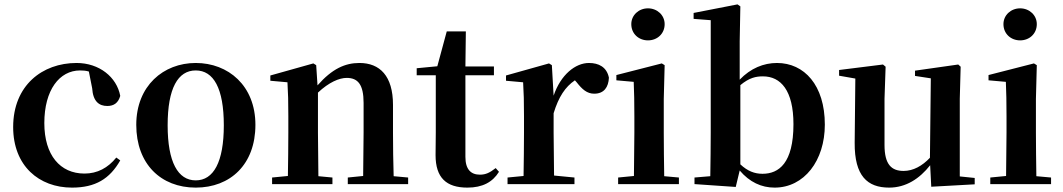

<svg xmlns="http://www.w3.org/2000/svg" viewBox="-20 -839 4843 875"><path d="M308 16C415 16 480 -24 528 -108L510 -121C472 -74 424 -48 365 -48C254 -48 182 -132 182 -278C182 -429 251 -518 345 -518C359 -518 372 -517 385 -513L400 -437C404 -376 432 -356 469 -356C499 -356 519 -370 528 -402C512 -488 432 -552 329 -552C173 -552 40 -450 40 -260C40 -83 158 16 308 16Z M872 16C1030 16 1144 -90 1144 -270C1144 -449 1020 -552 872 -552C725 -552 601 -448 601 -270C601 -92 713 16 872 16ZM872 -17C791 -17 744 -100 744 -268C744 -437 791 -518 872 -518C953 -518 1000 -437 1000 -268C1000 -100 953 -17 872 -17Z M1634 0H1840V-30L1774 -36C1772 -93 1771 -177 1771 -235V-361C1771 -493 1711 -552 1618 -552C1553 -552 1494 -526 1427 -450L1421 -542L1408 -550L1212 -495V-471L1290 -464C1293 -415 1294 -376 1294 -310V-235C1294 -180 1293 -94 1292 -37L1220 -30V0H1495V-30L1431 -36L1429 -235V-417C1479 -464 1526 -484 1560 -484C1611 -484 1637 -454 1637 -370V-235L1635 -37L1565 -30V0Z M2110 16C2179 16 2225 -9 2254 -56L2239 -73C2212 -52 2194 -43 2167 -43C2126 -43 2101 -67 2101 -124V-496H2231V-536H2101L2103 -696H2016L1973 -537L1879 -528V-496H1966V-235C1966 -195 1965 -169 1965 -132C1965 -29 2014 16 2110 16Z M2364 0H2598V-30L2505 -39L2503 -235V-323C2526 -398 2556 -443 2600 -473L2608 -464C2633 -432 2655 -412 2688 -412C2733 -412 2753 -442 2755 -485C2745 -534 2708 -552 2664 -552C2602 -552 2535 -498 2503 -403L2495 -542L2482 -550L2286 -495V-471L2364 -464C2367 -415 2368 -377 2368 -310V-235C2368 -180 2367 -95 2366 -37L2293 -30V0Z M2933 -655C2975 -655 3009 -685 3009 -729C3009 -770 2975 -801 2933 -801C2891 -801 2857 -770 2857 -729C2857 -685 2891 -655 2933 -655ZM2868 0H3074V-30L3007 -36C3006 -94 3005 -180 3005 -235V-388L3009 -542L2996 -550L2789 -497V-473L2868 -466C2870 -418 2871 -375 2871 -308V-235L2869 -37L2797 -30V0Z M3510 16C3645 16 3739 -107 3739 -271C3739 -451 3645 -552 3521 -552C3460 -552 3401 -528 3351 -476V-651L3354 -810L3341 -819L3141 -780V-753L3219 -747V-235C3219 -179 3218 -94 3217 -36L3145 -30V0L3333 13L3351 -62C3396 -9 3450 16 3510 16ZM3354 -451C3395 -485 3425 -491 3457 -491C3538 -491 3596 -427 3596 -273C3596 -95 3529 -47 3455 -47C3419 -47 3387 -59 3354 -90Z M4224 12 4422 1V-28L4354 -35V-389L4358 -535L4347 -545L4150 -517V-493L4222 -482L4218 -120C4183 -83 4142 -60 4098 -60C4043 -60 4011 -89 4011 -178V-389L4016 -535L4004 -545L3804 -520V-494L3878 -481L3875 -188C3874 -37 3933 16 4032 16C4109 16 4171 -25 4219 -86Z M4629 -655C4671 -655 4705 -685 4705 -729C4705 -770 4671 -801 4629 -801C4587 -801 4553 -770 4553 -729C4553 -685 4587 -655 4629 -655ZM4564 0H4770V-30L4703 -36C4702 -94 4701 -180 4701 -235V-388L4705 -542L4692 -550L4485 -497V-473L4564 -466C4566 -418 4567 -375 4567 -308V-235L4565 -37L4493 -30V0Z"/></svg>

Font: Noto Serif CJK HK
Style: Bold
Weight: 700
Designer: Ryoko NISHIZUKA 西塚涼子 (kana & ideographs); Frank Grießhammer (Latin, Greek & Cyrillic); Wenlong ZHANG 张文龙 (bopomofo); San
Foundry: Adobe
Version: Version 2.001;hotconv 1.1.0;makeotfexe 2.6.0